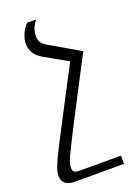

<svg xmlns="http://www.w3.org/2000/svg" viewBox="-175 -552 623 877"><g transform="rotate(-20 136.5 -113.5)"><path d="M271 -282 143 -36Q105 37 83.5 80Q62 123 51.5 145.5Q41 168 38.5 179Q36 190 36 199Q36 212 42.5 218.5Q49 225 71 225H270V265H30Q-1 265 -15.5 251.5Q-30 238 -30 214Q-30 201 -25.5 185.5Q-21 170 -8 141.5Q5 113 30.5 64Q56 15 97 -64L217 -293ZM118 -492Q102 -470 96.5 -454Q91 -438 91 -422Q91 -404 98 -391.5Q105 -379 127 -366L272 -282L219 -248L88 -322Q61 -337 48.5 -358Q36 -379 36 -406Q36 -424 46 -448.5Q56 -473 75 -492Z"/></g></svg>

Font: Noto Serif Armenian Light
Style: Regular
Weight: 300
Version: Version 2.007